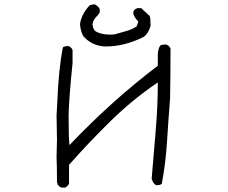

<svg xmlns="http://www.w3.org/2000/svg" viewBox="-20 -855 1040 876"><path d="M462 -643H456Q400 -647 364 -686Q350 -700 345 -743Q349 -786 388 -830Q398 -835 413 -835Q428 -827 435 -814V-798Q428 -786 418 -777Q404 -762 402 -743Q405 -721 415 -713Q440 -697 484 -697L502 -698Q528 -706 555 -713Q582 -720 604 -735L611 -757Q588 -780 588 -797Q588 -811 607 -818H624L663 -782Q667 -773 667 -737Q657 -702 636 -687Q549 -643 462 -643ZM276 1H261Q254 -1 248.5 -6.5Q243 -12 242 -17Q241 -22 240 -25Q240 -105 238 -137L240 -219L238 -329L241 -381Q247 -539 267 -639Q275 -645 291 -645Q306 -640 311 -627V-567Q295 -411 293 -329Q293 -221 297 -193Q489 -395 700 -555V-605Q700 -630 711 -647Q717 -652 738 -652Q753 -647 758 -633Q758 -519 756 -405Q748 -307 742 -208.5Q736 -110 718 -16Q711 -10 693 -10Q679 -15 672 -40Q681 -151 690.5 -260.5Q700 -370 700 -479Q585 -401 485.5 -303.5Q386 -206 295 -103V-18Q293 -12 287 -6Q281 0 276 1Z"/></svg>

Font: Yozai
Style: Regular
Weight: 400
Designer: LXGW / Y.OzVox
Foundry: LXGW / Y.OzVox
Version: Version 0.861;October 22, 2024